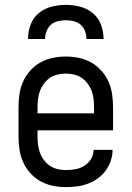

<svg xmlns="http://www.w3.org/2000/svg" viewBox="-20 -760 540 788"><path d="M250 8Q223 8 196.5 2.5Q170 -3 146.5 -16Q123 -29 104.5 -49.5Q86 -70 75 -94.5Q64 -119 60 -146Q56 -173 56 -200V-320Q56 -347 60 -374Q64 -401 75 -425.5Q86 -450 104.5 -470.5Q123 -491 146.5 -504Q170 -517 196.5 -522.5Q223 -528 250 -528Q277 -528 303.5 -522.5Q330 -517 353.5 -504Q377 -491 395.5 -470.5Q414 -450 425 -425.5Q436 -401 440 -374Q444 -347 444 -320V-225H134V-200Q134 -183 136 -166Q138 -149 144 -133Q150 -117 160.5 -103Q171 -89 185 -79.5Q199 -70 216 -66Q233 -62 250 -62Q270 -62 289.5 -65.5Q309 -69 326 -79.5Q343 -90 353.5 -107.5Q364 -125 364 -145H442Q442 -122 434.5 -100Q427 -78 413.5 -59.5Q400 -41 381 -27.5Q362 -14 340.5 -6Q319 2 296 5Q273 8 250 8ZM366 -295V-320Q366 -337 364 -354Q362 -371 356 -387Q350 -403 339.5 -417Q329 -431 315 -440.5Q301 -450 284 -454Q267 -458 250 -458Q233 -458 216 -454Q199 -450 185 -440.5Q171 -431 160.5 -417Q150 -403 144 -387Q138 -371 136 -354Q134 -337 134 -320V-295ZM95 -600Q95 -630 105.5 -658.5Q116 -687 139 -706Q162 -725 191 -732.5Q220 -740 250 -740Q280 -740 309 -732.5Q338 -725 361 -706Q384 -687 394.5 -658.5Q405 -630 405 -600H335Q335 -616 329 -632Q323 -648 311 -658.5Q299 -669 282.5 -673Q266 -677 250 -677Q234 -677 217.5 -673Q201 -669 189 -658.5Q177 -648 171 -632Q165 -616 165 -600Z"/></svg>

Font: Iosevka
Style: Regular
Weight: 400
Monospace: yes
Designer: Belleve Invis
Foundry: Belleve Invis
Version: Version 33.2.3; ttfautohint (v1.8.4)